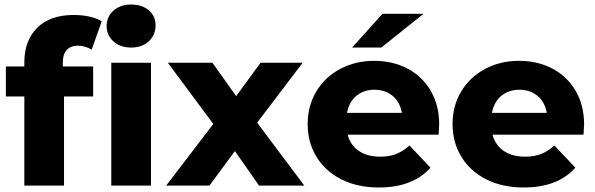

<svg xmlns="http://www.w3.org/2000/svg" viewBox="-20 -816 2617 844"><path d="M304.3 -750.2Q340.1 -750.2 372.6 -743.2Q405 -736.2 427.2 -722.3L383 -597.8Q353.7 -615.2 323.1 -615.2Q291 -615.2 273.6 -596.6Q256.2 -578 256.2 -540.7V-496.9L261.4 -423V0H87V-542.2Q87 -638.1 143.9 -694.2Q200.8 -750.2 304.3 -750.2ZM5.8 -523.7H389.4V-392H5.8ZM469.1 -540.3H643.6V0H469.1ZM448.8 -701.6Q448.8 -742.2 478.7 -769.2Q508.7 -796.1 556.3 -796.1Q604.6 -796.1 634.2 -770.4Q663.9 -744.8 663.9 -704.7Q663.9 -662.4 634.2 -634.7Q604.6 -607 556.3 -607Q508.7 -607 478.7 -633.9Q448.8 -660.9 448.8 -701.6Z M956.3 -321.6 952.6 -224 717.7 -540.3H913.6L1052.8 -344.7L979.7 -341.2L1125.6 -540.3H1310.6L1074.2 -229.2L1074.7 -324.4L1317.8 0H1118.8L973.3 -208.1L1046.6 -198.2L900.7 0H710.3Z M1332.4 -270.4Q1332.4 -350.7 1370.5 -414.1Q1408.6 -477.4 1475.3 -513Q1542 -548.6 1625.1 -548.6Q1705.4 -548.6 1770.4 -514.9Q1835.3 -481.2 1872.9 -417.7Q1910.6 -354.1 1910.6 -268.7Q1910.1 -258.3 1908 -224.1H1475V-319.8H1815.6L1748.8 -292.1Q1748.8 -330.2 1733.8 -359.7Q1718.8 -389.1 1690.4 -405.4Q1662.1 -421.7 1626.2 -421.7Q1589.8 -421.7 1561.7 -405.4Q1533.7 -389.1 1518.4 -359.4Q1503.2 -329.8 1503.2 -290.8V-263.9Q1503.2 -222.2 1521.2 -191.2Q1539.2 -160.2 1572.3 -143.7Q1605.4 -127.2 1650.4 -127.2Q1690.9 -127.2 1721.2 -138.9Q1751.4 -150.6 1780 -176.6L1872.2 -78.9Q1834 -35.8 1777.2 -13.8Q1720.4 8.2 1645.2 8.2Q1552 8.2 1481 -27.4Q1410 -63 1371.2 -126.7Q1332.4 -190.3 1332.4 -270.4ZM1661.4 -755.4H1841.8L1656.3 -607H1527.7Z M1969.4 -270.4Q1969.4 -350.7 2007.5 -414.1Q2045.6 -477.4 2112.3 -513Q2179 -548.6 2262.1 -548.6Q2342.4 -548.6 2407.4 -514.9Q2472.3 -481.2 2509.9 -417.7Q2547.6 -354.1 2547.6 -268.7Q2547.1 -258.3 2545 -224.1H2112V-319.8H2452.6L2385.8 -292.1Q2385.8 -330.2 2370.8 -359.7Q2355.8 -389.1 2327.4 -405.4Q2299.1 -421.7 2263.2 -421.7Q2226.8 -421.7 2198.7 -405.4Q2170.7 -389.1 2155.4 -359.4Q2140.2 -329.8 2140.2 -290.8V-263.9Q2140.2 -222.2 2158.2 -191.2Q2176.2 -160.2 2209.3 -143.7Q2242.4 -127.2 2287.4 -127.2Q2327.9 -127.2 2358.2 -138.9Q2388.4 -150.6 2417 -176.6L2509.2 -78.9Q2471 -35.8 2414.2 -13.8Q2357.4 8.2 2282.2 8.2Q2189 8.2 2118 -27.4Q2047 -63 2008.2 -126.7Q1969.4 -190.3 1969.4 -270.4Z"/></svg>

Font: iiserrat Thin
Style: Regular
Weight: 100
Designer: Akira Ohta
Foundry: Akira Ohta
Version: Version 1.200;Glyphs 3.3.1 (3343)